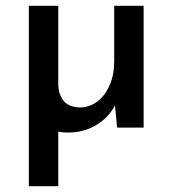

<svg xmlns="http://www.w3.org/2000/svg" viewBox="-20 -438 593 659"><path d="M213 17Q158 17 123.5 -16Q89 -49 84 -99L180 -88V201H79V-110V-418H180V-144Q182 -111 199 -91Q216 -71 253 -69Q287 -69 314 -89.5Q341 -110 356.5 -146Q372 -182 372 -227V-418H473V0H382L372 -103L377 -82Q358 -39 314 -11Q270 17 213 17Z"/></svg>

Font: Reem Kufi
Style: Regular
Weight: 400
Designer: Khaled Hosny
Version: Version 1.6